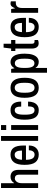

<svg xmlns="http://www.w3.org/2000/svg" viewBox="1383 -2146 936 3742"><g transform="rotate(-90 1851.0 -275.0)"><path d="M58 0V-723H152V-471H158Q177 -503 207 -520.5Q237 -538 279 -538Q338 -538 375 -501.5Q412 -465 412 -376V0H318V-361Q318 -415 298 -434.5Q278 -454 245 -454Q208 -454 180 -418Q152 -382 152 -322V0Z M710 12Q611 12 560 -53Q509 -118 509 -263Q509 -405 559 -471.5Q609 -538 708 -538Q797 -538 841.5 -477.5Q886 -417 886 -282V-237H607Q608 -152 633 -110.5Q658 -69 711 -69Q748 -69 770.5 -99Q793 -129 793 -181H886Q886 -89 837 -38.5Q788 12 710 12ZM608 -315H788Q788 -384 768 -420.5Q748 -457 708 -457Q658 -457 635 -421Q612 -385 608 -315Z M977 0V-723H1071V0Z M1190 0V-526H1284V0ZM1188 -622V-723H1284V-622Z M1575 12Q1478 12 1433.5 -54.5Q1389 -121 1389 -263Q1389 -405 1434.5 -471.5Q1480 -538 1573 -538Q1659 -538 1700.5 -486Q1742 -434 1742 -330H1645Q1645 -394 1629 -425Q1613 -456 1573 -456Q1528 -456 1507.5 -412Q1487 -368 1487 -282V-244Q1487 -158 1507.5 -114Q1528 -70 1575 -70Q1615 -70 1632 -102Q1649 -134 1649 -196H1742Q1742 -135 1724 -88.5Q1706 -42 1669 -15Q1632 12 1575 12Z M2011 12Q1915 12 1865.5 -54.5Q1816 -121 1816 -263Q1816 -405 1865.5 -471.5Q1915 -538 2011 -538Q2107 -538 2156.5 -471.5Q2206 -405 2206 -263Q2206 -121 2156.5 -54.5Q2107 12 2011 12ZM2011 -70Q2061 -70 2084.5 -114Q2108 -158 2108 -244V-282Q2108 -368 2084.5 -412Q2061 -456 2011 -456Q1962 -456 1938.5 -412Q1915 -368 1915 -282V-244Q1915 -158 1938.5 -114Q1962 -70 2011 -70Z M2304 173V-526H2378L2390 -464H2395Q2414 -500 2444.5 -519Q2475 -538 2511 -538Q2587 -538 2631.5 -472Q2676 -406 2676 -262Q2676 -167 2655 -106Q2634 -45 2598 -16.5Q2562 12 2517 12Q2478 12 2447.5 -4Q2417 -20 2403 -49H2398V173ZM2488 -72Q2534 -72 2556 -113.5Q2578 -155 2578 -244V-282Q2578 -371 2556 -412.5Q2534 -454 2488 -454Q2442 -454 2420 -410.5Q2398 -367 2398 -282V-245Q2398 -160 2420 -116Q2442 -72 2488 -72Z M2879 11Q2840 11 2817.5 -8Q2795 -27 2785.5 -56Q2776 -85 2776 -117V-444H2728V-526H2776L2794 -673H2870V-526H2943V-444H2870V-116Q2870 -70 2915 -70H2943V-3Q2932 3 2913.5 7Q2895 11 2879 11Z M3198 12Q3099 12 3048 -53Q2997 -118 2997 -263Q2997 -405 3047 -471.5Q3097 -538 3196 -538Q3285 -538 3329.5 -477.5Q3374 -417 3374 -282V-237H3095Q3096 -152 3121 -110.5Q3146 -69 3199 -69Q3236 -69 3258.5 -99Q3281 -129 3281 -181H3374Q3374 -89 3325 -38.5Q3276 12 3198 12ZM3096 -315H3276Q3276 -384 3256 -420.5Q3236 -457 3196 -457Q3146 -457 3123 -421Q3100 -385 3096 -315Z M3472 0V-526H3546L3558 -454H3564Q3575 -485 3595.5 -511.5Q3616 -538 3654 -538Q3673 -538 3684.5 -534Q3696 -530 3696 -530V-435H3664Q3638 -435 3615.5 -424Q3593 -413 3579.5 -386Q3566 -359 3566 -312V0Z"/></g></svg>

Font: Archivo Narrow Medium
Style: Regular
Weight: 500
Designer: Hector Gatti
Foundry: Omnibus-Type
Version: Version 3.002